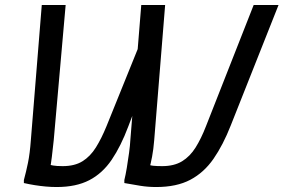

<svg xmlns="http://www.w3.org/2000/svg" viewBox="-20 -740 1140 772"><path d="M608 12Q575 12 544 7Q513 2 480 -4V-16Q485 -36 490 -66Q495 -96 499 -126Q503 -156 504 -176L548 -720H644L600 -176Q597 -139 591.5 -110Q586 -81 580 -60L560 -84Q581 -75 596 -73.5Q611 -72 632 -72Q680 -72 712 -91.5Q744 -111 766.5 -147Q789 -183 808 -232L1000 -720H1100L908 -236Q877 -157 838.5 -101.5Q800 -46 745 -17Q690 12 608 12ZM208 12Q186 12 164 10Q142 8 120 4.5Q98 1 76 -4V-16Q85 -49 92.5 -85.5Q100 -122 104 -176L148 -720H244L196 -176Q192 -139 188.5 -109.5Q185 -80 180 -56L168 -80Q180 -77 193.5 -74.5Q207 -72 232 -72Q280 -72 311.5 -91.5Q343 -111 365.5 -147Q388 -183 408 -232L552 -588L528 -316L496 -232Q466 -152 429 -97.5Q392 -43 339 -15.5Q286 12 208 12Z"/></svg>

Font: Kufam
Style: Italic
Weight: 400
Italic angle: -11°
Designer: Artur Schmal
Foundry: Original Type
Version: Version 1.301; ttfautohint (v1.8.3)